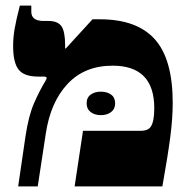

<svg xmlns="http://www.w3.org/2000/svg" viewBox="-20 -667 675 687"><path d="M71 -178Q82 -252 101.5 -297Q121 -342 143 -378Q147 -385 147 -388Q147 -393 136 -393H116Q67 -393 47 -417.5Q27 -442 27 -502Q27 -532 32 -562Q37 -592 51 -647H92V-625Q92 -592 136 -592H153Q187 -592 200 -573Q213 -554 213 -505V-494L215 -493L311 -598H337Q470 -598 534 -526.5Q598 -455 598 -299Q598 -245 589.5 -178.5Q581 -112 561 0H247L277 -199H485Q509 -199 519 -213Q532 -231 532 -280Q532 -432 383 -432Q283 -432 222 -367Q161 -302 144 -190L115 0H45ZM341 -339Q363 -339 377.5 -328.5Q392 -318 392 -297Q392 -277 377.5 -266Q363 -255 341 -255Q319 -255 304.5 -266Q290 -277 290 -297Q290 -318 304.5 -328.5Q319 -339 341 -339Z"/></svg>

Font: Noto Serif Hebrew Black
Style: Regular
Weight: 900
Designer: Monotype Design Team
Foundry: Monotype Imaging Inc.
Version: Version 1.000